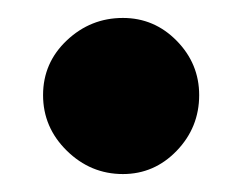

<svg xmlns="http://www.w3.org/2000/svg" viewBox="-20 -182 270 214"><path d="M28 -76Q28 -112 54.5 -137Q81 -162 117 -162Q152 -162 177 -136.5Q202 -111 202 -76Q202 -40 177 -14Q152 12 117 12Q81 12 54.5 -14Q28 -40 28 -76Z"/></svg>

Font: Open Sauce Sans ExtraBold
Style: Regular
Weight: 800
Designer: Alfredo Marco Pradil
Foundry: Creative Sauce Fz LLC
Version: Version 1.477